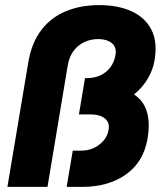

<svg xmlns="http://www.w3.org/2000/svg" viewBox="-20 -732 638 752"><path d="M9 0 91 -489Q104 -565 142 -614.5Q180 -664 238 -688Q296 -712 368 -712Q442 -712 495 -688Q548 -664 573 -615.5Q598 -567 585 -494Q579 -458 558.5 -423.5Q538 -389 504.5 -361.5Q471 -334 428 -317.5Q385 -301 335 -301H292L313 -426H319Q350 -426 373.5 -437Q397 -448 412 -468Q427 -488 432 -515Q438 -547 418 -563Q398 -579 365 -579Q335 -579 310 -567Q285 -555 268.5 -533Q252 -511 246 -480L166 0ZM241 0 265 -142H298Q339 -142 369.5 -166Q400 -190 405 -223Q411 -251 391.5 -267.5Q372 -284 333 -284H289L310 -403H316Q456 -403 516.5 -353.5Q577 -304 558 -189Q542 -97 473 -48.5Q404 0 302 0Z"/></svg>

Font: Figtree ExtraBold
Style: Italic
Weight: 800
Italic angle: -9.5°
Foundry: Erik Kennedy
Version: Version 2.001;gftools[0.9.30]